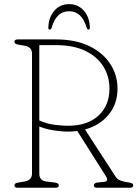

<svg xmlns="http://www.w3.org/2000/svg" viewBox="-20 -886 648 906"><path d="M534.5 -468Q534.5 -395.5 492.5 -344.8Q450.5 -294 381 -275L524.5 -54Q532.5 -41.5 544 -36Q555.5 -30.5 571 -28Q594 -24.5 601.2 -21.5Q608.5 -18.5 608.5 -11.5Q608.5 0 593 0H439Q423 0 423 -11.5Q423 -23 441.5 -25L472 -28Q494.5 -30.5 479.5 -55L344.5 -268Q323.5 -265 303 -265Q270.5 -265 233.5 -270.8Q196.5 -276.5 165.5 -289V-66.5Q165.5 -33.5 199 -29.5L239 -24.5Q257.5 -22 257.5 -11.5Q257.5 0 242 0H63.5Q48 0 48 -11.5Q48 -21.5 65.5 -24.5L95.5 -29.5Q131 -35.5 131 -66.5V-633.5Q131 -664.5 95.5 -670.5L65.5 -675.5Q48 -678.5 48 -688.5Q48 -700 63.5 -700H245Q335.5 -700 400.2 -669Q465 -638 499.8 -585.2Q534.5 -532.5 534.5 -468ZM165.5 -673V-317.5Q200 -301.5 238.8 -297Q277.5 -292.5 300.5 -292.5Q392 -292.5 444.2 -340Q496.5 -387.5 496.5 -468Q496.5 -527 467 -573.5Q437.5 -620 381.5 -646.5Q325.5 -673 245.5 -673ZM306 -833Q246 -833 223.5 -755Q221 -746.5 215 -746.5Q208 -746.5 208 -755.5Q209.5 -804 236.2 -835.2Q263 -866.5 306 -866.5Q349 -866.5 376 -835.2Q403 -804 404 -755.5Q404 -746.5 397 -746.5Q392 -746.5 389 -755Q366.5 -833 306 -833Z"/></svg>

Font: Fraunces 72pt SuperSoft Thin
Style: Regular
Weight: 100
Version: Version 1.000;[b76b70a41]